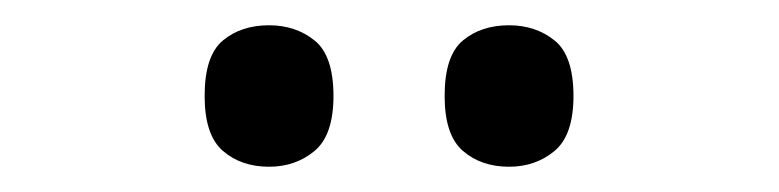

<svg xmlns="http://www.w3.org/2000/svg" viewBox="-20 -764 617 152"><path d="M383 -632Q361 -632 346.5 -644.5Q332 -657 332 -688Q332 -720 346.5 -732Q361 -744 383 -744Q404 -744 419 -732Q434 -720 434 -688Q434 -657 419 -644.5Q404 -632 383 -632ZM193 -632Q171 -632 156.5 -644.5Q142 -657 142 -688Q142 -720 156.5 -732Q171 -744 193 -744Q214 -744 229 -732Q244 -720 244 -688Q244 -657 229 -644.5Q214 -632 193 -632Z"/></svg>

Font: Noto Serif Georgian
Style: Regular
Weight: 400
Designer: Monotype Design Team, Akaki Razmadze
Foundry: Google LLC
Version: Version 2.002